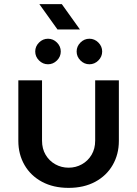

<svg xmlns="http://www.w3.org/2000/svg" viewBox="-20 -900 666 932"><path d="M313 12Q239 12 184 -17.5Q129 -47 99 -99Q69 -151 69 -216V-510H184V-217Q184 -178 201.5 -148.5Q219 -119 248.5 -102.5Q278 -86 313 -86Q348 -86 377.5 -102.5Q407 -119 424.5 -148.5Q442 -178 442 -217V-510H557V-216Q557 -151 527 -99Q497 -47 442 -17.5Q387 12 313 12ZM414 -588Q389 -588 370.5 -606.5Q352 -625 352 -650Q352 -675 370.5 -693.5Q389 -712 414 -712Q439 -712 457.5 -693.5Q476 -675 476 -650Q476 -625 457.5 -606.5Q439 -588 414 -588ZM213 -588Q188 -588 169.5 -606.5Q151 -625 151 -650Q151 -675 169.5 -693.5Q188 -712 213 -712Q238 -712 256.5 -693.5Q275 -675 275 -650Q275 -625 256.5 -606.5Q238 -588 213 -588ZM259 -757 171 -880H280L368 -757Z"/></svg>

Font: MuseoModerno Thin Medium
Style: Regular
Weight: 500
Version: Version 1.003